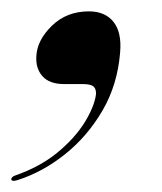

<svg xmlns="http://www.w3.org/2000/svg" viewBox="-54 -148 285 338"><path d="M59 0Q33 0 20.8 -13.8Q8.5 -27.5 10 -49.5Q11.5 -77.5 37.5 -102.8Q63.5 -128 102.5 -128Q131 -128 145.8 -109.5Q160.5 -91 157.5 -56Q153 1 126.5 46.5Q100 92 60.5 123.5Q21 155 -23 169Q-32.5 172 -34 168.5Q-35 164 -27.5 161Q16 146 46.8 120.8Q77.5 95.5 94.8 67.8Q112 40 115 18Q115.5 8.5 110.5 4.2Q105.5 0 91.5 0Z"/></svg>

Font: Fraunces 144pt SemiBold
Style: Italic
Weight: 600
Italic angle: -16°
Version: Version 1.000;[0bf87f6ff]